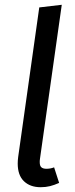

<svg xmlns="http://www.w3.org/2000/svg" viewBox="-20 -770 312 802"><path d="M227 -6Q207 3 189 7.5Q171 12 150 12Q106 12 80 -13Q54 -38 54 -87Q54 -94 54.5 -100.5Q55 -107 56 -115L144 -739L238 -750L147 -107Q146 -102 146 -98V-92Q146 -77 153 -71Q160 -65 174 -65Q191 -65 206 -71Z"/></svg>

Font: Yekcdsyqcyvpieeyorgstswgcgt
Style: Regular
Weight: 400
Italic angle: -8°
Designer: Carrois Corporate & Edenspiekermann
Foundry: Carrois Corporate GbR & Edenspiekermann AG
Version: Version 2.001